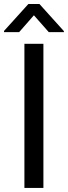

<svg xmlns="http://www.w3.org/2000/svg" viewBox="-31 -927 335 947"><path d="M183.1 0H89.4V-710.9H183.1ZM284.2 -773.4V-768.6H209.5L136.2 -851.6L63.5 -768.6H-11.2V-774.4L108.9 -907.2H163.6Z"/></svg>

Font: APIMedia Roboto
Style: Regular
Weight: 400
Designer: Google
Version: Version 2.137; 2017